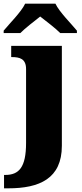

<svg xmlns="http://www.w3.org/2000/svg" viewBox="-48 -786 446 1046"><path d="M-28 -606H63C84 -628 141 -673 171 -696C201 -673 259 -628 280 -606H371V-619C340 -657 275 -721 254 -766H89C68 -721 3 -657 -28 -619ZM-3 240C167 240 289 187 289 8V-536H13V-475H17C59 -475 94 -466 94 -410V-7C94 126 55 167 -19 167H-26V240Z"/></svg>

Font: UArctic Serif Black
Style: Regular
Weight: 900
Designer: Customization by Puisto advertising & original work Monotype Design Team
Foundry: Monotype Imaging Inc.
Version: Version 2.004